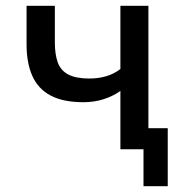

<svg xmlns="http://www.w3.org/2000/svg" viewBox="-20 -517 639 665"><path d="M477 128V0H399V-73H561V128ZM397 0V-202Q370 -183 337.5 -173Q305 -163 269 -163Q199 -163 155.5 -186Q112 -209 92 -254Q72 -299 72 -363V-497H170V-370Q170 -329 180 -301Q190 -273 216.5 -259Q243 -245 289 -245Q321 -245 348 -253Q375 -261 397 -278V-497H494V0Z"/></svg>

Font: Nunito Sans 7pt SemiCondensed Medium
Style: Regular
Weight: 500
Width: 4
Designer: Vernon Adams
Foundry: Vernon Adams
Version: Version 3.101;gftools[0.9.27]